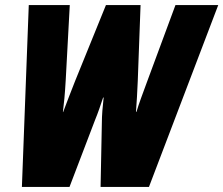

<svg xmlns="http://www.w3.org/2000/svg" viewBox="-20 -734 877 754"><path d="M66 0H253L353 -262C365 -291 375 -321 385 -351H387C383 -316 380 -280 380 -252L375 0H565L837 -714H669L559 -417C540 -365 526 -329 516 -295H514C517 -338 519 -366 521 -416L532 -714H396L275 -416C258 -373 243 -334 228 -294H227C231 -324 235 -365 238 -418L254 -714H93Z"/></svg>

Font: Noto Sans ExtraCondensed Black
Style: Italic
Weight: 900
Width: 2
Italic angle: -12°
Designer: Monotype Design Team
Foundry: Monotype Imaging Inc.
Version: Version 2.013